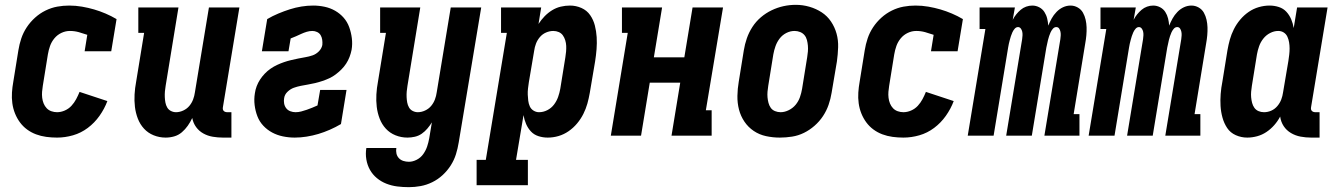

<svg xmlns="http://www.w3.org/2000/svg" viewBox="-20 -561 5540 794"><path d="M216 8Q193 8 171 5Q149 2 129 -5.5Q109 -13 92 -25.5Q75 -38 62.5 -55Q50 -72 42 -92Q34 -112 31 -134Q28 -156 29.5 -178.5Q31 -201 35 -223L56 -353Q60 -378 68 -402Q76 -426 90.5 -448Q105 -470 125 -488Q145 -506 168.5 -517.5Q192 -529 216.5 -533.5Q241 -538 266 -538Q293 -538 319 -533.5Q345 -529 369 -522Q393 -515 416.5 -505Q440 -495 462 -482L440 -349H330L341 -417Q324 -423 306 -428Q288 -433 269 -433Q251 -433 234 -425Q217 -417 205 -402.5Q193 -388 187 -371Q181 -354 178 -336L157 -206Q155 -194 154 -181.5Q153 -169 154.5 -156.5Q156 -144 160.5 -133Q165 -122 173 -113.5Q181 -105 192.5 -101Q204 -97 216 -97Q232 -97 248 -104Q264 -111 275.5 -123.5Q287 -136 295 -151Q303 -166 309 -181L424 -143Q412 -111 391.5 -82Q371 -53 343 -32Q315 -11 282 -1.5Q249 8 216 8Z M665 8Q639 8 615.5 -1.5Q592 -11 575.5 -29Q559 -47 550 -70.5Q541 -94 538 -119Q535 -144 536.5 -170.5Q538 -197 543 -223L576 -425H552V-530H718L665 -206Q663 -195 662 -183Q661 -171 661.5 -159.5Q662 -148 664 -137Q666 -126 671.5 -116.5Q677 -107 687 -102Q697 -97 708 -97Q723 -97 738 -104Q753 -111 763 -123Q773 -135 778.5 -149.5Q784 -164 786 -179L844 -530H970L902 -119Q901 -114 901.5 -110Q902 -106 904.5 -103Q907 -100 911 -98.5Q915 -97 920 -97H937V8H902Q881 8 860 4.5Q839 1 821 -9Q803 -19 791 -35.5Q779 -52 775 -73Q767 -56 756.5 -41Q746 -26 732 -14Q718 -2 700.5 3Q683 8 665 8Z M1199 8Q1174 8 1150 3Q1126 -2 1105.5 -13Q1085 -24 1069 -41Q1053 -58 1044.5 -80Q1036 -102 1033 -126.5Q1030 -151 1034 -175Q1036 -190 1041.5 -204.5Q1047 -219 1055.5 -232Q1064 -245 1075 -256.5Q1086 -268 1099 -277Q1112 -286 1126 -292.5Q1140 -299 1154.5 -304Q1169 -309 1184 -312.5Q1199 -316 1213.5 -319Q1228 -322 1243 -324.5Q1258 -327 1272.5 -332Q1287 -337 1298.5 -348.5Q1310 -360 1313 -375Q1314 -386 1312.5 -396.5Q1311 -407 1306 -415.5Q1301 -424 1291.5 -428.5Q1282 -433 1272 -433Q1260 -433 1248.5 -429.5Q1237 -426 1226 -421Q1215 -416 1204 -411Q1193 -406 1182 -402L1173 -349H1063L1085 -482Q1107 -495 1131 -505Q1155 -515 1178.5 -522.5Q1202 -530 1226.5 -534Q1251 -538 1275 -538Q1299 -538 1322.5 -533Q1346 -528 1366 -516.5Q1386 -505 1401 -488Q1416 -471 1424 -449Q1432 -427 1435 -403Q1438 -379 1434 -355Q1431 -340 1425.5 -325.5Q1420 -311 1411.5 -298Q1403 -285 1392 -274Q1381 -263 1368.5 -253.5Q1356 -244 1342 -237.5Q1328 -231 1313 -226Q1298 -221 1283.5 -217.5Q1269 -214 1254 -211.5Q1239 -209 1224 -206Q1209 -203 1195 -198Q1181 -193 1169 -181.5Q1157 -170 1155 -155Q1153 -144 1155 -133Q1157 -122 1163.5 -113.5Q1170 -105 1180.5 -101Q1191 -97 1202 -97Q1214 -97 1225.5 -100Q1237 -103 1248.5 -107Q1260 -111 1271 -115.5Q1282 -120 1293 -125L1304 -189H1413L1390 -48Q1368 -35 1344 -24.5Q1320 -14 1296.5 -7Q1273 0 1248 4Q1223 8 1199 8Z M1671 213Q1646 213 1622.5 210Q1599 207 1577.5 198.5Q1556 190 1538.5 175.5Q1521 161 1510 141.5Q1499 122 1495 98.5Q1491 75 1495 51H1619Q1617 63 1619.5 74Q1622 85 1629.5 93Q1637 101 1648 104.5Q1659 108 1671 108Q1687 108 1703.5 99.5Q1720 91 1730.5 76Q1741 61 1746.5 44.5Q1752 28 1755 11L1766 -55Q1758 -42 1747.5 -29.5Q1737 -17 1724 -8Q1711 1 1695.5 4.5Q1680 8 1665 8Q1639 8 1615.5 -1.5Q1592 -11 1575.5 -29Q1559 -47 1550 -70.5Q1541 -94 1538 -119Q1535 -144 1536.5 -170.5Q1538 -197 1543 -223L1576 -425H1552V-530H1718L1665 -206Q1663 -195 1662 -183Q1661 -171 1661.5 -159.5Q1662 -148 1664 -137Q1666 -126 1671.5 -116.5Q1677 -107 1687 -102Q1697 -97 1708 -97Q1723 -97 1738 -104Q1753 -111 1763 -123Q1773 -135 1778.5 -149.5Q1784 -164 1786 -179L1844 -530H1970L1877 28Q1873 53 1865.5 77Q1858 101 1844 123Q1830 145 1810.5 163Q1791 181 1767.5 192.5Q1744 204 1719.5 208.5Q1695 213 1671 213Z M1951 205V100H1989L2076 -425H2052V-530H2218L2207 -462Q2218 -479 2232 -493.5Q2246 -508 2263 -518.5Q2280 -529 2299 -533.5Q2318 -538 2337 -538Q2362 -538 2384.5 -528Q2407 -518 2420.5 -498.5Q2434 -479 2440 -455.5Q2446 -432 2447.5 -407.5Q2449 -383 2447 -357.5Q2445 -332 2441 -307L2419 -177Q2415 -154 2409 -132.5Q2403 -111 2392.5 -90Q2382 -69 2366.5 -50.5Q2351 -32 2331.5 -18.5Q2312 -5 2290 1.5Q2268 8 2245 8Q2225 8 2206.5 2Q2188 -4 2175.5 -17.5Q2163 -31 2155.5 -48.5Q2148 -66 2145 -85L2114 100H2163V205ZM2209 -97Q2227 -97 2243.5 -105.5Q2260 -114 2271 -128.5Q2282 -143 2288 -160Q2294 -177 2297 -194L2318 -324Q2320 -336 2321 -348Q2322 -360 2321.5 -371.5Q2321 -383 2317.5 -394.5Q2314 -406 2307.5 -415Q2301 -424 2290.5 -428.5Q2280 -433 2268 -433Q2253 -433 2238 -426.5Q2223 -420 2212.5 -407.5Q2202 -395 2196.5 -380.5Q2191 -366 2189 -351L2167 -221Q2165 -208 2163.5 -195Q2162 -182 2162.5 -169.5Q2163 -157 2164.5 -144.5Q2166 -132 2171 -121Q2176 -110 2186.5 -103.5Q2197 -97 2209 -97Z M2506 0 2576 -425H2552V-530H2718L2684 -324H2810L2844 -530H2970L2899 -105H2923V0H2757L2793 -219H2667L2631 0Z M3205 8Q3176 8 3148 2Q3120 -4 3097 -19.5Q3074 -35 3058.5 -58Q3043 -81 3036 -108Q3029 -135 3029.5 -164.5Q3030 -194 3035 -223L3056 -353Q3060 -378 3068.5 -402.5Q3077 -427 3091.5 -449.5Q3106 -472 3126.5 -489.5Q3147 -507 3171 -518.5Q3195 -530 3220 -535.5Q3245 -541 3271 -541Q3300 -541 3327.5 -533Q3355 -525 3378 -510Q3401 -495 3416.5 -472Q3432 -449 3439.5 -422Q3447 -395 3446 -365.5Q3445 -336 3441 -307L3419 -177Q3415 -152 3406.5 -127.5Q3398 -103 3383.5 -81Q3369 -59 3348.5 -41Q3328 -23 3304.5 -11.5Q3281 0 3255.5 4Q3230 8 3205 8ZM3208 -97Q3225 -97 3242 -105.5Q3259 -114 3270.5 -128Q3282 -142 3288 -159Q3294 -176 3297 -194L3318 -324Q3320 -336 3321 -348Q3322 -360 3321 -372Q3320 -384 3317 -395.5Q3314 -407 3307 -415.5Q3300 -424 3289 -428.5Q3278 -433 3266 -433Q3248 -433 3231.5 -424.5Q3215 -416 3204 -401.5Q3193 -387 3187 -370Q3181 -353 3178 -336L3157 -206Q3155 -194 3154 -182Q3153 -170 3154 -158.5Q3155 -147 3158 -135.5Q3161 -124 3167.5 -115Q3174 -106 3185 -101.5Q3196 -97 3208 -97Z M3716 8Q3693 8 3671 5Q3649 2 3629 -5.5Q3609 -13 3592 -25.5Q3575 -38 3562.5 -55Q3550 -72 3542 -92Q3534 -112 3531 -134Q3528 -156 3529.5 -178.5Q3531 -201 3535 -223L3556 -353Q3560 -378 3568 -402Q3576 -426 3590.5 -448Q3605 -470 3625 -488Q3645 -506 3668.5 -517.5Q3692 -529 3716.5 -533.5Q3741 -538 3766 -538Q3793 -538 3819 -533.5Q3845 -529 3869 -522Q3893 -515 3916.5 -505Q3940 -495 3962 -482L3940 -349H3830L3841 -417Q3824 -423 3806 -428Q3788 -433 3769 -433Q3751 -433 3734 -425Q3717 -417 3705 -402.5Q3693 -388 3687 -371Q3681 -354 3678 -336L3657 -206Q3655 -194 3654 -181.5Q3653 -169 3654.5 -156.5Q3656 -144 3660.5 -133Q3665 -122 3673 -113.5Q3681 -105 3692.5 -101Q3704 -97 3716 -97Q3732 -97 3748 -104Q3764 -111 3775.5 -123.5Q3787 -136 3795 -151Q3803 -166 3809 -181L3924 -143Q3912 -111 3891.5 -82Q3871 -53 3843 -32Q3815 -11 3782 -1.5Q3749 8 3716 8Z M3982 0 4055 -441H4031V-530H4177L4168 -479Q4174 -491 4182.5 -501.5Q4191 -512 4201 -520.5Q4211 -529 4223.5 -533.5Q4236 -538 4249 -538Q4264 -538 4277.5 -531Q4291 -524 4299 -511.5Q4307 -499 4310.5 -484.5Q4314 -470 4315 -455Q4321 -470 4329 -484.5Q4337 -499 4349 -511.5Q4361 -524 4376 -531Q4391 -538 4407 -538Q4423 -538 4437 -530Q4451 -522 4458.5 -508.5Q4466 -495 4469.5 -479.5Q4473 -464 4473.5 -448Q4474 -432 4472.5 -415Q4471 -398 4468 -382L4420 -89H4444V0H4299L4365 -399Q4366 -407 4366.5 -414.5Q4367 -422 4365.5 -429.5Q4364 -437 4360 -443Q4356 -449 4348 -449Q4340 -449 4334 -442Q4328 -435 4324.5 -427Q4321 -419 4318.5 -411.5Q4316 -404 4314 -396Q4312 -388 4310.5 -380Q4309 -372 4307 -364L4247 0H4141L4207 -399Q4208 -407 4208.5 -414.5Q4209 -422 4207.5 -429.5Q4206 -437 4201.5 -443Q4197 -449 4190 -449Q4182 -449 4176 -442Q4170 -435 4166.5 -427Q4163 -419 4160.5 -411.5Q4158 -404 4156 -396Q4154 -388 4152 -380Q4150 -372 4149 -364L4089 0Z M4482 0 4555 -441H4531V-530H4677L4668 -479Q4674 -491 4682.5 -501.5Q4691 -512 4701 -520.5Q4711 -529 4723.5 -533.5Q4736 -538 4749 -538Q4764 -538 4777.5 -531Q4791 -524 4799 -511.5Q4807 -499 4810.5 -484.5Q4814 -470 4815 -455Q4821 -470 4829 -484.5Q4837 -499 4849 -511.5Q4861 -524 4876 -531Q4891 -538 4907 -538Q4923 -538 4937 -530Q4951 -522 4958.5 -508.5Q4966 -495 4969.5 -479.5Q4973 -464 4973.5 -448Q4974 -432 4972.5 -415Q4971 -398 4968 -382L4920 -89H4944V0H4799L4865 -399Q4866 -407 4866.5 -414.5Q4867 -422 4865.5 -429.5Q4864 -437 4860 -443Q4856 -449 4848 -449Q4840 -449 4834 -442Q4828 -435 4824.5 -427Q4821 -419 4818.5 -411.5Q4816 -404 4814 -396Q4812 -388 4810.5 -380Q4809 -372 4807 -364L4747 0H4641L4707 -399Q4708 -407 4708.5 -414.5Q4709 -422 4707.5 -429.5Q4706 -437 4701.5 -443Q4697 -449 4690 -449Q4682 -449 4676 -442Q4670 -435 4666.5 -427Q4663 -419 4660.5 -411.5Q4658 -404 4656 -396Q4654 -388 4652 -380Q4650 -372 4649 -364L4589 0Z M5138 8Q5113 8 5090.5 -2Q5068 -12 5055 -31.5Q5042 -51 5035.5 -74.5Q5029 -98 5027.5 -122.5Q5026 -147 5028 -172.5Q5030 -198 5035 -223L5056 -353Q5060 -376 5066 -397.5Q5072 -419 5082.5 -440Q5093 -461 5108.5 -479.5Q5124 -498 5143.5 -511.5Q5163 -525 5185.5 -531.5Q5208 -538 5230 -538Q5250 -538 5268.5 -532Q5287 -526 5299.5 -512.5Q5312 -499 5319.5 -481.5Q5327 -464 5330 -445L5344 -530H5470L5402 -119Q5401 -114 5401.5 -110Q5402 -106 5404.5 -103Q5407 -100 5411 -98.5Q5415 -97 5420 -97H5437V8H5402Q5380 8 5358.5 4Q5337 0 5318.5 -11Q5300 -22 5288.5 -39.5Q5277 -57 5274 -79Q5264 -60 5249.5 -43.5Q5235 -27 5217 -15Q5199 -3 5178.5 2.5Q5158 8 5138 8ZM5207 -97Q5223 -97 5237.5 -103.5Q5252 -110 5262.5 -122.5Q5273 -135 5278.5 -149.5Q5284 -164 5286 -179L5308 -309Q5310 -322 5311.5 -335Q5313 -348 5313 -360.5Q5313 -373 5311 -385.5Q5309 -398 5304 -409Q5299 -420 5289 -426.5Q5279 -433 5266 -433Q5249 -433 5232.5 -424.5Q5216 -416 5204.5 -401.5Q5193 -387 5187 -370Q5181 -353 5178 -336L5157 -206Q5155 -194 5154 -182Q5153 -170 5154 -158.5Q5155 -147 5158 -135.5Q5161 -124 5167.5 -115Q5174 -106 5184.5 -101.5Q5195 -97 5207 -97Z"/></svg>

Font: Iosevka Slab Extrabold
Style: Italic
Weight: 800
Italic angle: -9°
Monospace: yes
Designer: Belleve Invis
Foundry: Belleve Invis
Version: Version 11.1.0; ttfautohint (v1.8.3)